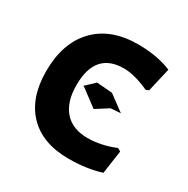

<svg xmlns="http://www.w3.org/2000/svg" viewBox="-119 -579 678 694"><g transform="rotate(30 220.0 -232.0)"><path d="M254 10Q145 10 85.5 -51.5Q26 -113 26 -224Q26 -342 89.5 -408Q153 -474 266 -474Q347 -474 406 -449L383 -350L371 -345Q310 -373 265 -373Q146 -373 146 -235Q146 -165 179.5 -127Q213 -89 276 -89Q331 -89 390 -113L403 -106L389 -9Q329 10 254 10ZM336 -227 295 -224 243 -191 172 -244H168L206 -280L271 -275Z"/></g></svg>

Font: Alegreya Sans
Style: Bold
Weight: 700
Designer: Juan Pablo del Peral
Foundry: Huerta Tipografica
Version: Version 2.007